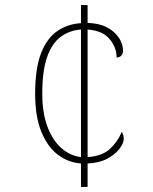

<svg xmlns="http://www.w3.org/2000/svg" viewBox="-20 -734 599 754"><path d="M298 -92Q247 -96 206.5 -127Q166 -158 142 -217.5Q118 -277 118 -365Q118 -465 141 -524.5Q164 -584 205 -612Q246 -640 298 -643V-714H324V-644Q389 -642 426 -609Q463 -576 463 -535Q463 -510 438 -508Q438 -548 410 -581Q382 -614 324 -618V-117Q381 -121 411.5 -149Q442 -177 458 -216Q466 -205 466 -188Q466 -172 449.5 -150Q433 -128 401.5 -111Q370 -94 324 -92V0H298ZM298 -618Q253 -615 218.5 -589.5Q184 -564 165 -510Q146 -456 146 -366Q146 -290 166.5 -236Q187 -182 221.5 -152Q256 -122 298 -117Z"/></svg>

Font: Noto Serif Devanagari Thin
Style: Regular
Weight: 100
Designer: Universal Thirst, Indian Type Foundry and the Monotype Design Team
Foundry: Monotype Imaging Inc.
Version: Version 2.004; ttfautohint (v1.8.4.7-5d5b)